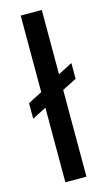

<svg xmlns="http://www.w3.org/2000/svg" viewBox="-114 -761 447 801"><g transform="rotate(-15 109.5 -360.0)"><path d="M113 -347 3 -291V-358L112 -414ZM112 -420 217 -474V-406L113 -353ZM64 0V-720H155V0Z"/></g></svg>

Font: Instrument Sans Condensed Medium
Style: Regular
Weight: 500
Width: 3
Designer: Rodrigo Fuenzalida
Foundry: fragTYPE
Version: Version 1.000;gftools[0.9.28]